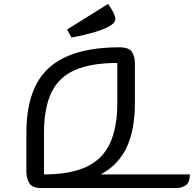

<svg xmlns="http://www.w3.org/2000/svg" viewBox="-20 -962 991 982"><path d="M670 -636V-437Q670 -296 627 -206.5Q584 -117 495 -70H951Q951 -27 929 -13.5Q907 0 881 0H194Q145 0 130 -25Q115 -50 115 -84V-282Q115 -512 231.5 -616Q348 -720 591 -720Q641 -720 655.5 -695.5Q670 -671 670 -636ZM205 -282V-70Q339 -70 421.5 -108.5Q504 -147 542 -228Q580 -309 580 -437V-640Q447 -640 364 -604Q281 -568 243 -489Q205 -410 205 -282ZM346 -770 323 -811 533 -942 546 -922Q570 -885 570 -865Q570 -848 548.5 -833.5Q527 -819 492.5 -807Q458 -795 419 -785.5Q380 -776 346 -770Z"/></svg>

Font: Warnes
Style: Regular
Weight: 400
Designer: Eduardo Rodriguez Tunni
Foundry: Eduardo Rodriguez Tunni
Version: Version 1.002; ttfautohint (v1.8.4.7-5d5b);gftools[0.9.23]